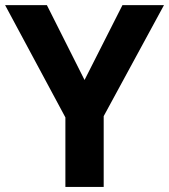

<svg xmlns="http://www.w3.org/2000/svg" viewBox="-20 -734 664 754"><path d="M164.1 -713.9H0L236.8 -272.9V0H387.2V-277.8L624 -713.9H460.9L312 -419.9Z"/></svg>

Font: Open Sans bold
Style: Bold
Weight: 700
Foundry: Ascender Corporation
Version: Version 1.100;PS 001.100;hotconv 1.0.88;makeotf.lib2.5.64775